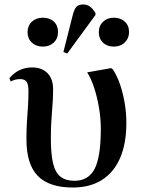

<svg xmlns="http://www.w3.org/2000/svg" viewBox="-20 -823 628 857"><path d="M305 14Q199 14 148.5 -38Q98 -90 98 -201Q98 -249 100.5 -284Q103 -319 105 -350Q107 -381 107 -418Q107 -446 98.5 -458Q90 -470 70 -470Q60 -470 49 -467.5Q38 -465 28 -459L22 -474Q43 -499 68.5 -510.5Q94 -522 123 -522Q167 -522 192 -496.5Q217 -471 217 -425Q217 -396 215.5 -371.5Q214 -347 212 -323Q210 -299 208.5 -271Q207 -243 207 -205Q207 -135 217 -93.5Q227 -52 250.5 -34Q274 -16 312 -16Q375 -16 402.5 -69.5Q430 -123 430 -248Q430 -294 422 -341.5Q414 -389 400.5 -430.5Q387 -472 369 -500L476 -519L484 -513Q503 -484 516 -445.5Q529 -407 536.5 -363.5Q544 -320 544 -274Q544 -182 516 -117.5Q488 -53 434.5 -19.5Q381 14 305 14ZM280 -584 263 -591 304 -753Q311 -782 321 -792.5Q331 -803 352 -803Q368 -803 381 -794Q394 -785 406 -765V-756ZM171 -615Q141 -615 122 -633Q103 -651 103 -679Q103 -708 122 -726Q141 -744 171 -744Q202 -744 220.5 -726.5Q239 -709 239 -680Q239 -651 220 -633Q201 -615 171 -615ZM488 -615Q458 -615 439.5 -633Q421 -651 421 -679Q421 -708 440 -726Q459 -744 488 -744Q518 -744 537 -726.5Q556 -709 556 -680Q556 -652 537 -633.5Q518 -615 488 -615Z"/></svg>

Font: Literata 60pt Medium
Style: Regular
Weight: 500
Designer: Latin by Veronika Burian and Jose Scaglione. Greek by Irene Vlachou. Cyrillic by Vera Evstafieva.
Foundry: TypeTogether
Version: Version 3.103;gftools[0.9.29]